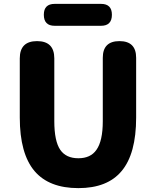

<svg xmlns="http://www.w3.org/2000/svg" viewBox="-20 -956 803 990"><path d="M384 14Q233 14 158 -74Q82 -164 82 -350V-655Q82 -744 171 -744Q260 -744 260 -655V-331Q260 -228 291 -183Q321 -140 384 -140Q447 -140 477 -183Q510 -229 510 -331V-537V-658Q510 -744 596 -744Q682 -744 682 -658V-350Q682 -163 607 -74Q534 14 384 14ZM262 -823Q206 -823 206 -880Q206 -936 262 -936H501Q557 -936 557 -880Q557 -823 501 -823H381Z"/></svg>

Font: GenSenRounded TW H
Style: Regular
Weight: 900
Version: Version 1.501;PS 1;hotconv 16.6.51;makeotf.lib2.5.65220